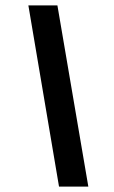

<svg xmlns="http://www.w3.org/2000/svg" viewBox="-20 -694 425 714"><path d="M199.5 0H308.5L193.5 -674H85.5Z"/></svg>

Font: Anybody UltraCondensed Thin Medium
Style: Italic
Weight: 500
Italic angle: -10°
Version: Version 1.111